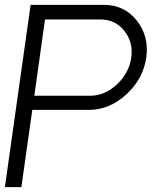

<svg xmlns="http://www.w3.org/2000/svg" viewBox="-23 -770 639 790"><path d="M403.8 -750Q488.8 -750 539.8 -685.5Q590.8 -621.1 578.9 -533.9Q566.9 -446.8 497.6 -382.3Q428.2 -317.9 342.8 -317.9H109.9L64.9 0H-2.9L103 -750ZM347.2 -376Q408.2 -376 458 -422.6Q507.8 -469.2 517.1 -533.2Q525.9 -596.2 488.5 -643.1Q451.2 -689.9 391.1 -689.9H162.1L118.2 -376Z"/></svg>

Font: Oakes Grotesk
Style: Light Italic
Weight: 300
Designer: Samuel Oakes
Foundry: Samuel Oakes
Version: Version 1.0 | wf-rip DC20170320